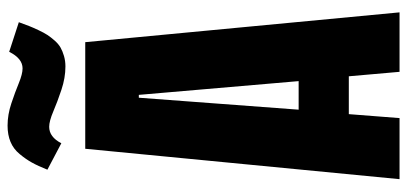

<svg xmlns="http://www.w3.org/2000/svg" viewBox="-314 -798 1112 525"><g transform="rotate(-90 242.5 -536.0)"><path d="M181.6 0H14.6L97.7 -859.4H389.2L470.7 0H308.1L295.9 -138.7H192.4ZM237.3 -712.9 204.6 -275.9H282.7L245.1 -712.9ZM322.8 -913.6Q291.5 -913.6 258.8 -924.6Q226.1 -935.5 199.7 -946.8Q173.3 -958 157.7 -958Q129.9 -958 112.8 -924.8L40.5 -962.9Q50.8 -988.8 60.1 -1005.4Q69.3 -1022 83.3 -1038.8Q97.2 -1055.7 116.5 -1063.7Q135.7 -1071.8 161.1 -1071.8Q190.9 -1071.8 221.7 -1061.5Q252.4 -1051.3 277.3 -1041Q302.2 -1030.8 317.4 -1030.8Q344.7 -1030.8 362.8 -1067.4L443.8 -1041Q437.5 -1023.4 433.3 -1012.9Q429.2 -1002.4 422.1 -987.3Q415 -972.2 408.9 -962.9Q402.8 -953.6 393.6 -943.1Q384.3 -932.6 374.5 -927Q364.7 -921.4 351.3 -917.5Q337.9 -913.6 322.8 -913.6Z"/></g></svg>

Font: Anton
Style: Regular
Weight: 400
Designer: Vernon Adams, Tural Alisoy
Foundry: Vernon Adams
Version: Version 2.300